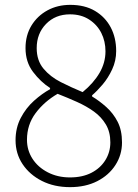

<svg xmlns="http://www.w3.org/2000/svg" viewBox="-20 -757 568 790"><path d="M268 13Q203 13 152.5 -12.5Q102 -38 73 -81.5Q44 -125 44 -180Q44 -231 65.5 -272Q87 -313 120 -342.5Q153 -372 186 -390V-395Q147 -420 116 -461Q85 -502 85 -559Q85 -612 109.5 -652Q134 -692 175.5 -714.5Q217 -737 269 -737Q329 -737 371 -712Q413 -687 435.5 -644.5Q458 -602 458 -547Q458 -507 441.5 -471.5Q425 -436 402 -409Q379 -382 359 -365V-360Q389 -342 417.5 -316.5Q446 -291 464 -256Q482 -221 482 -171Q482 -120 455 -78Q428 -36 380 -11.5Q332 13 268 13ZM320 -378Q365 -415 389.5 -457Q414 -499 414 -546Q414 -587 397 -621Q380 -655 347 -676.5Q314 -698 268 -698Q208 -698 169.5 -658.5Q131 -619 131 -559Q131 -508 159 -474.5Q187 -441 230.5 -419Q274 -397 320 -378ZM268 -27Q319 -27 356 -46Q393 -65 413.5 -98Q434 -131 434 -171Q434 -214 415.5 -245Q397 -276 366.5 -298Q336 -320 297 -337.5Q258 -355 217 -371Q162 -339 126.5 -291.5Q91 -244 91 -182Q91 -139 113.5 -104Q136 -69 176.5 -48Q217 -27 268 -27Z"/></svg>

Font: Noto Sans KR ExtraLight
Style: Regular
Weight: 250
Designer: Ryoko NISHIZUKA  (kana, bopomofo & ideographs); Paul D. Hunt (Latin, Greek & Cyrillic); Sandoll Communications , Soo-you
Foundry: Adobe
Version: Version 2.004-H2;hotconv 1.0.118;makeotfexe 2.5.65603